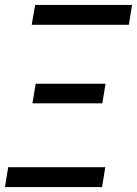

<svg xmlns="http://www.w3.org/2000/svg" viewBox="-22 -755 553 775"><path d="M106 -655 120 -735H511L498 -655ZM109 -338 122 -417H404L391 -338ZM-2 0 11 -80H403L390 0Z"/></svg>

Font: Iosevka SS04 Medium
Style: Italic
Weight: 500
Italic angle: -9°
Monospace: yes
Designer: Belleve Invis
Foundry: Belleve Invis
Version: Version 19.0.0; ttfautohint (v1.8.4)